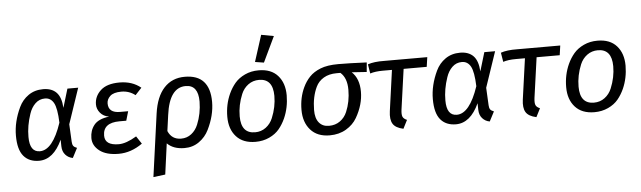

<svg xmlns="http://www.w3.org/2000/svg" viewBox="-57 -1044 4978 1491"><g transform="rotate(-5 2432.0 -298.0)"><path d="M175.8 -357.9Q144.5 -266.1 145 -179.2Q145 -61 224.1 -61Q324.2 -61 394 -269Q390.1 -381.8 366.5 -423.8Q342.8 -465.8 298.3 -465.8Q253.9 -465.8 222.7 -435.5Q191.4 -405.3 175.8 -357.9ZM435.1 -380.9 479 -526.9H563L469.2 -250L476.1 -112.8Q477.1 -91.8 484.6 -80.8Q492.2 -69.8 513.2 -62L474.1 13.2Q439.9 7.3 417 -18.3Q394 -43.9 393.1 -85L392.1 -136.2Q324.2 11.7 211.9 12.2Q133.8 12.2 91.3 -38.3Q48.8 -88.9 48.8 -197.5Q48.8 -306.2 101.1 -416.5Q127 -471.2 175.5 -505.1Q224.1 -539.1 290.5 -539.1Q356.9 -539.1 393.6 -501.5Q430.2 -463.9 435.1 -380.9Z M731 -138.2Q731 -62 839.4 -62Q897 -62 978 -110.8L1017.6 -50.8Q928.7 12.2 832.3 12.2Q735.8 12.2 683.3 -28.3Q630.9 -68.8 630.9 -127.9Q630.9 -187 664.8 -229.5Q698.7 -272 782.7 -282.2Q738.8 -289.1 713.9 -319.1Q689 -349.1 689 -384.8Q689 -447.8 737.8 -493.4Q786.6 -539.1 885.7 -539.1Q984.9 -539.1 1051.8 -483.9L1002 -430.2Q954.1 -467.3 893.6 -467Q833 -466.8 806.4 -441.9Q779.8 -417 779.8 -384.8Q779.8 -310.5 871.6 -311H933.6L912.6 -238.8H859.9Q731 -238.8 731 -138.2Z M1395.5 -466.8Q1268.6 -466.8 1240.7 -254.9L1223.6 -130.9Q1252.4 -63 1325.7 -63Q1371.1 -63 1405.3 -89.8Q1439.5 -116.2 1457.5 -160.2Q1491.7 -242.7 1492.7 -337.9Q1492.7 -466.8 1395.5 -466.8ZM1535.6 -112.3Q1508.8 -57.6 1459 -22.5Q1409.2 12.7 1344.7 12.2Q1258.8 12.2 1210.4 -36.1L1177.7 204.1L1084.5 215.8L1152.3 -273.9Q1170.4 -404.3 1232.9 -471.7Q1295.4 -539.1 1394 -539.1Q1492.7 -539.1 1541 -485.4Q1589.4 -431.6 1589.4 -326.7Q1589.4 -221.7 1535.6 -112.3Z M1966.8 -464.8Q1918.9 -464.8 1882.6 -438Q1846.2 -411.1 1828.1 -367.7Q1793 -283.2 1793 -195.8Q1793 -62 1901.9 -62Q1949.7 -62 1985.8 -89.1Q2022 -116.2 2040 -159.7Q2075.2 -244.1 2075.2 -331.1Q2074.7 -464.8 1966.8 -464.8ZM1970.2 -539.1Q2067.4 -539.1 2119.1 -481Q2170.9 -422.9 2170.9 -326.7Q2170.4 -230.5 2134.3 -149.4Q2113.8 -104 2084.5 -68.6Q2055.2 -33.2 2006.6 -10.5Q1958 12.2 1898.9 12.2Q1801.8 12.2 1749.3 -45.9Q1696.8 -104 1696.8 -200.2Q1696.8 -296.4 1734.4 -378.9Q1754.9 -423.8 1784.9 -459Q1814.9 -494.1 1863 -516.6Q1911.1 -539.1 1970.2 -539.1ZM2111.8 -793.9 2017.1 -595.2 1948.2 -606 2014.2 -812Z M2571.8 -463.9Q2512.7 -463.9 2471.2 -439.5Q2429.7 -415 2409.7 -373Q2373.5 -297.4 2372.6 -194.8Q2372.1 -129.9 2400.4 -95.7Q2428.7 -61.5 2478.5 -62Q2528.3 -62 2564.5 -88.4Q2600.6 -114.3 2618.7 -157.2Q2651.9 -235.4 2651.9 -327.6Q2652.3 -419.9 2601.6 -463.9ZM2812.5 -526.9 2805.7 -453.1 2689.5 -460.9Q2747.6 -406.7 2747.6 -305.2Q2747.6 -203.6 2689.9 -104Q2660.6 -53.2 2605.5 -20.5Q2550.3 12.2 2477.5 12.2Q2380.9 12.2 2328.1 -47.4Q2275.4 -106.9 2275.4 -203.1Q2275.4 -299.3 2312.5 -377.9Q2333.5 -422.9 2365.7 -456.5Q2397.5 -490.2 2451.2 -511.7Q2504.9 -533.2 2590.8 -533.2Q2676.8 -533.2 2812.5 -526.9Z M2932.1 -452.1Q2871.1 -452.1 2832 -439L2820.3 -511.2Q2868.2 -528.3 2949.2 -526.9H3284.2L3273.4 -452.1H3093.3L3049.3 -138.2Q3044.4 -100.1 3051.8 -83Q3059.1 -65.9 3085 -55.2L3051.3 11.2Q2990.2 -2 2969.7 -36.1Q2949.2 -70.3 2958 -133.8L3002.4 -452.1Z M3425.8 -357.9Q3394.5 -266.1 3395 -179.2Q3395 -61 3474.1 -61Q3574.2 -61 3644 -269Q3640.1 -381.8 3616.5 -423.8Q3592.8 -465.8 3548.3 -465.8Q3503.9 -465.8 3472.7 -435.5Q3441.4 -405.3 3425.8 -357.9ZM3685.1 -380.9 3729 -526.9H3813L3719.2 -250L3726.1 -112.8Q3727.1 -91.8 3734.6 -80.8Q3742.2 -69.8 3763.2 -62L3724.1 13.2Q3689.9 7.3 3667 -18.3Q3644 -43.9 3643.1 -85L3642.1 -136.2Q3574.2 11.7 3461.9 12.2Q3383.8 12.2 3341.3 -38.3Q3298.8 -88.9 3298.8 -197.5Q3298.8 -306.2 3351.1 -416.5Q3377 -471.2 3425.5 -505.1Q3474.1 -539.1 3540.5 -539.1Q3606.9 -539.1 3643.6 -501.5Q3680.2 -463.9 3685.1 -380.9Z M3968.8 -452.1Q3907.7 -452.1 3868.7 -439L3856.9 -511.2Q3904.8 -528.3 3985.8 -526.9H4320.8L4310.1 -452.1H4129.9L4085.9 -138.2Q4081.1 -100.1 4088.4 -83Q4095.7 -65.9 4121.6 -55.2L4087.9 11.2Q4026.9 -2 4006.3 -36.1Q3985.8 -70.3 3994.6 -133.8L4039.1 -452.1Z M4608.4 -464.8Q4560.5 -464.8 4524.2 -438Q4487.8 -411.1 4469.7 -367.7Q4434.6 -283.2 4434.6 -195.8Q4434.6 -62 4543.5 -62Q4591.3 -62 4627.4 -89.1Q4663.6 -116.2 4681.6 -159.7Q4716.8 -244.1 4716.8 -331.1Q4716.3 -464.8 4608.4 -464.8ZM4611.8 -539.1Q4709 -539.1 4760.7 -481Q4812.5 -422.9 4812.5 -326.7Q4812 -230.5 4775.9 -149.4Q4755.4 -104 4726.1 -68.6Q4696.8 -33.2 4648.2 -10.5Q4599.6 12.2 4540.5 12.2Q4443.4 12.2 4390.9 -45.9Q4338.4 -104 4338.4 -200.2Q4338.4 -296.4 4376 -378.9Q4396.5 -423.8 4426.5 -459Q4456.5 -494.1 4504.6 -516.6Q4552.7 -539.1 4611.8 -539.1Z"/></g></svg>

Font: FiraSans-Italic
Style: Italic
Weight: 400
Italic angle: -8°
Designer: Carrois Corporate & Edenspiekermann AG
Foundry: Carrois Corporate GbR & Edenspiekermann AG
Version: Version 3.106;PS 003.106;hotconv 1.0.70;makeotf.lib2.5.58329